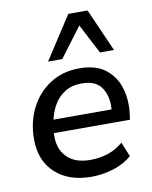

<svg xmlns="http://www.w3.org/2000/svg" viewBox="-85 -819 708 892"><g transform="rotate(-10 268.5 -373.0)"><path d="M275 9Q167 9 104 -49.5Q41 -108 41 -209Q41 -289 74 -354.5Q107 -420 166.5 -458.5Q226 -497 305 -497Q383 -497 428.5 -461.5Q474 -426 491 -368.5Q508 -311 499 -245L496 -221H137Q132 -151 170.5 -110Q209 -69 282 -69Q327 -69 366.5 -82Q406 -95 438 -123L466 -55Q432 -24 380.5 -7.5Q329 9 275 9ZM304 -426Q257 -426 224.5 -405.5Q192 -385 173 -352.5Q154 -320 146 -283H420Q425 -343 398 -384.5Q371 -426 304 -426ZM168 -553 299 -755H390L479 -553H413L340 -693L235 -553Z"/></g></svg>

Font: Nunito Sans SemiBold
Style: Italic
Weight: 600
Italic angle: -9°
Designer: Vernon Adams
Foundry: Vernon Adams
Version: Version 3.006; ttfautohint (v1.8.3)